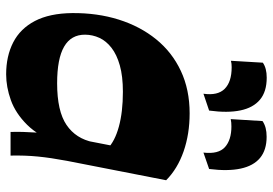

<svg xmlns="http://www.w3.org/2000/svg" viewBox="-148 -704 866 609"><g transform="rotate(90 284.5 -399.0)"><path d="M451.8 -307Q427.8 -330.8 381.3 -343.5Q334.8 -356.3 270.5 -356.3Q221.5 -356.3 187.1 -346.6Q152.8 -337 131.1 -320.1Q109.5 -303.3 99.6 -281.8Q89.7 -260.3 89.5 -236.5Q89.2 -192 127.4 -169.9Q165.5 -147.7 243.7 -147.7Q332 -147.7 375.8 -177.5Q419.5 -207.2 430.5 -262.5L434.3 -152.7Q411.8 -89.3 375.3 -52.5Q338.8 -15.8 297 -0.9Q255.3 14 215.3 14Q157.5 14 113.9 -8.4Q70.3 -30.8 46 -77.3Q21.8 -123.8 21 -195.5Q20.3 -275 41.6 -343Q63 -411 104 -461.6Q145 -512.2 204.4 -540.1Q263.8 -568 339 -568Q404.5 -568 459.6 -548.9Q514.7 -529.7 551.2 -493.5ZM398 0Q397 -38 399.8 -78.7Q402.5 -119.5 410.3 -161L476 -498.8L551.2 -493.5L489.7 -179Q480 -127.3 476 -86.5Q472 -45.8 473 0ZM463.5 -611.8Q469 -659.3 446.3 -679.9Q423.5 -700.5 380.5 -700.5Q373.5 -700.5 368.3 -700Q363 -699.5 357.3 -698.3L363.5 -799.2Q373 -805.7 385.3 -809Q397.5 -812.2 413.2 -812.2Q455.2 -812.2 480.4 -791.4Q505.5 -770.5 514.2 -730.1Q523 -689.7 515.5 -629.8ZM276.8 -611.8Q283.3 -657.3 261.1 -679.3Q239 -701.3 192.8 -701.3Q186.8 -701.3 182 -700.8Q177.3 -700.3 172.3 -699L178.3 -800.2Q195.8 -812.5 225.8 -812.5Q270.3 -812.5 295.8 -791Q321.3 -769.5 329.7 -729.1Q338.2 -688.7 330.2 -629.8Z"/></g></svg>

Font: Savate ExtraLight
Style: Italic
Weight: 200
Italic angle: -11°
Designer: Max Esnée
Foundry: Plomb Type
Version: Version 2.000